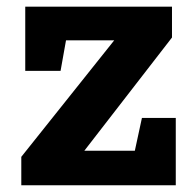

<svg xmlns="http://www.w3.org/2000/svg" viewBox="-20 -548 581 568"><path d="M378.9 -102.1 399.9 -199.2H500V0H43V-84L317.9 -428.7H175.3L159.2 -338.4H54.7V-528.3H488.8V-437L229.5 -102.1Z"/></svg>

Font: Suwannaphum
Style: Bold
Weight: 700
Designer: Danh Hong
Version: Version 8.002; ttfautohint (v1.8.3)